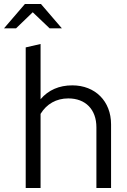

<svg xmlns="http://www.w3.org/2000/svg" viewBox="-65 -936 634 956"><path d="M182 -795H243L139 -916H59L-45 -795H15L98 -875ZM63 0H137V-369C167 -418 215 -446 275 -446C361 -446 415 -391 415 -302V0H488V-317C488 -432 409 -511 295 -511C230 -511 176 -488 137 -442V-717L63 -700Z"/></svg>

Font: Red Hat Display
Style: Regular
Weight: 400
Designer: Pentagram, MCKL
Foundry: Pentagram, MCKL
Version: Version 1.023